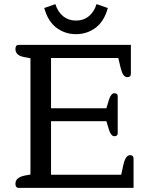

<svg xmlns="http://www.w3.org/2000/svg" viewBox="-20 -913 736 933"><path d="M195 -874 249 -893Q261 -855 287 -834Q313 -813 349 -813Q386 -813 412 -834.5Q438 -856 449 -893L504 -874Q486 -809 444.5 -778Q403 -747 349 -747Q296 -747 254.5 -778Q213 -809 195 -874ZM71 0Q55 0 55 -20Q55 -51 101 -60L128 -65V-630L101 -635Q77 -639 66 -649Q55 -659 55 -675Q55 -695 71 -695H616V-555Q616 -538 599 -538Q587 -538 579 -550Q571 -562 565 -588L555 -631H228V-387H497L510 -430Q520 -460 536 -460Q552 -460 552 -445V-266Q552 -251 536 -251Q520 -251 510 -281L497 -324H228V-64H569L579 -110Q585 -136 593 -147.5Q601 -159 612 -159Q629 -159 629 -142V0Z"/></svg>

Font: Maitree Medium
Style: Regular
Weight: 500
Designer: CadsonDemak Team
Foundry: CadsonDemak
Version: Version 1.010